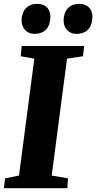

<svg xmlns="http://www.w3.org/2000/svg" viewBox="-29 -989 505 1009"><path d="M-8.8 0H324.7L328.1 -51.8L242.7 -66.4L323.2 -680.7L407.2 -693.4L413.1 -747.1H85.4L79.6 -693.4L151.4 -680.7L70.8 -66.4L-2.4 -51.8ZM371.1 -811C428.7 -811 455.6 -845.7 456.5 -899.9C457.5 -939 433.6 -968.8 387.2 -968.8C337.4 -968.8 306.2 -936 305.2 -882.8C304.2 -842.3 332 -811 371.1 -811ZM150.4 -811C208 -811 234.9 -845.7 235.8 -899.9C236.8 -939 212.9 -968.8 166.5 -968.8C116.7 -968.8 85.4 -936 84.5 -882.8C83.5 -842.3 111.3 -811 150.4 -811Z"/></svg>

Font: Merriweather
Style: Heavy Italic
Weight: 900
Italic angle: -7.5°
Designer: Eben Sorkin
Foundry: Eben Sorkin
Version: Version 1.001